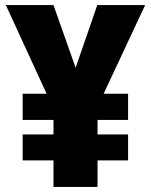

<svg xmlns="http://www.w3.org/2000/svg" viewBox="-20 -827 593 754"><path d="M277 -561 362 -807H550L387 -459H483V-356H363V-299H483V-197H363V-93H190V-197H69V-299H190V-356H69V-459H163L3 -807H190Z"/></svg>

Font: Noto Sans Telugu UI SemiCondensed Black
Style: Regular
Weight: 900
Width: 4
Designer: Jelle Bosma - Monotype Design Team
Foundry: Monotype Imaging Inc.
Version: Version 2.005; ttfautohint (v1.8.4.7-5d5b)